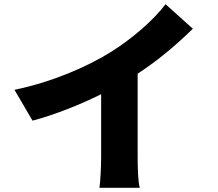

<svg xmlns="http://www.w3.org/2000/svg" viewBox="-20 -843 1040 915"><path d="M636 -492C732 -554 819 -628 899 -706L769 -823C712 -747 609 -658 508 -595C396 -525 228 -452 49 -415L135 -268C244 -297 361 -344 462 -394V-93C462 -45 458 25 454 52H646C638 24 636 -45 636 -93Z"/></svg>

Font: Noto Sans Korean Black
Style: Bold
Weight: 900
Designer: Ryoko NISHIZUKA (kana & ideographs); Paul D. Hunt (Latin, Greek & Cyrillic); Wenlong ZHANG (bopomofo); Sandoll Communica
Foundry: Adobe Systems Incorporated
Version: Version 1.000;PS 1;hotconv 1.0.78;makeotf.lib2.5.61930